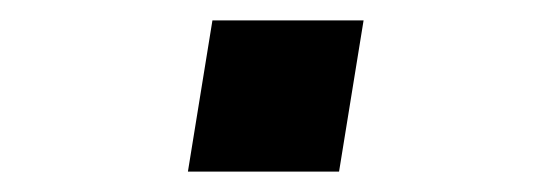

<svg xmlns="http://www.w3.org/2000/svg" viewBox="-20 -434 540 188"><path d="M164 -266 188 -414H336L312 -266Z"/></svg>

Font: Iosevka SS04 Medium
Style: Italic
Weight: 500
Italic angle: -9°
Monospace: yes
Designer: Belleve Invis
Foundry: Belleve Invis
Version: Version 19.0.0; ttfautohint (v1.8.4)